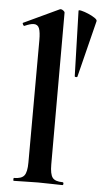

<svg xmlns="http://www.w3.org/2000/svg" viewBox="-53 -761 424 795"><g transform="rotate(5 159.5 -363.5)"><path d="M35 0Q33 0 33 -6Q33 -12 35 -12Q66 -12 77.5 -26.5Q89 -41 89 -81L90 -589Q90 -623 84 -638.5Q78 -654 61 -654Q48 -654 23 -643Q20 -642 17 -648Q14 -654 16 -655L163 -724Q165 -725 167 -725Q172 -725 178 -720.5Q184 -716 184 -712V-81Q184 -41 195 -26.5Q206 -12 237 -12Q241 -12 241 -6Q241 0 237 0Q218 0 191.5 -1Q165 -2 136 -2Q107 -2 81 -1Q55 0 35 0ZM241 -725Q241 -729 253.5 -726Q266 -723 281.5 -716.5Q297 -710 309 -702Q321 -694 319 -688L260 -452Q259 -450 254 -450.5Q249 -451 249 -453Z"/></g></svg>

Font: Cormorant
Style: Bold
Weight: 700
Designer: Christian Thalmann (Catharsis Fonts)
Foundry: Catharsis Fonts
Version: Version 4.000